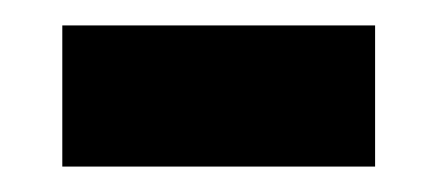

<svg xmlns="http://www.w3.org/2000/svg" viewBox="-20 -344 344 151"><path d="M29 -213V-324H275V-213Z"/></svg>

Font: Noto Sans Bengali Condensed SemiBold
Style: Regular
Weight: 600
Width: 3
Designer: Joana Ranito - Universal Thirst; Jelle Bosma - Monotype Design Team
Foundry: Universal Thirst ehf.
Version: Version 3.000; ttfautohint (v1.8.4.7-5d5b)